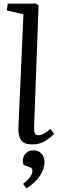

<svg xmlns="http://www.w3.org/2000/svg" viewBox="-20 -787 322 1065"><path d="M110 -708 18 -729 23 -767H180L194 -757L169 -79Q169 -57 173.5 -47Q178 -37 194 -37Q220 -37 260 -72L280 -43Q264 -27 233 -6.5Q202 14 159 14Q111 14 95.5 -11.5Q80 -37 82 -77ZM127 258 108 233Q130 217 145 197.5Q160 178 160 159Q160 145 145 140L111 128Q104 111 108 92Q112 73 126.5 60Q141 47 165 47Q195 47 211 66.5Q227 86 227 112Q227 148 202.5 186.5Q178 225 127 258Z"/></svg>

Font: Literata 36pt
Style: Italic
Weight: 400
Italic angle: -2°
Designer: Latin by Veronika Burian and Jose Scaglione. Greek by Irene Vlachou. Cyrillic by Vera Evstafieva
Foundry: TypeTogether
Version: Version 3.002